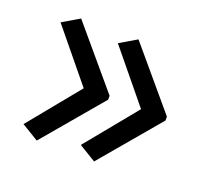

<svg xmlns="http://www.w3.org/2000/svg" viewBox="-81 -566 659 607"><g transform="rotate(20 248.5 -262.5)"><path d="M264.2 -255.9 96.2 -57.1 39.1 -91.8 179.2 -263.2 39.1 -434.1 96.2 -467.8 264.2 -269ZM457 -255.9 289.1 -57.1 231.9 -91.8 372.1 -263.2 231.9 -434.1 289.1 -467.8 457 -269Z"/></g></svg>

Font: OpenSans-Regular
Style: Regular
Weight: 400
Foundry: Ascender Corporation
Version: Version 1.10